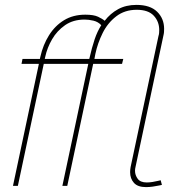

<svg xmlns="http://www.w3.org/2000/svg" viewBox="-20 -760 740 785"><path d="M577 5Q543 5 527.5 -12.5Q512 -30 512 -56Q512 -61 512.5 -66.5Q513 -72 514 -77L628 -613Q630 -619 630.5 -625Q631 -631 631 -637Q631 -672 608.5 -696Q586 -720 539 -720Q490 -720 455 -693Q420 -666 399.5 -624.5Q379 -583 370 -540L366 -519H484L479 -499H361L255 0H235L341 -499H159L53 0H33L139 -499H68L72 -519H143L145 -528Q156 -577 180.5 -616Q205 -655 242 -677.5Q279 -700 329 -700Q363 -700 381 -691.5Q399 -683 408 -675Q431 -705 463 -722.5Q495 -740 538 -740Q594 -740 622.5 -712Q651 -684 651 -642Q651 -635 650.5 -628.5Q650 -622 648 -614L534 -77Q533 -73 532.5 -69.5Q532 -66 532 -62Q532 -44 543 -29Q554 -14 580 -14Q591 -14 603.5 -16Q616 -18 626 -20.5Q636 -23 637 -23L642 -4Q641 -4 630 -1.5Q619 1 604.5 3Q590 5 577 5ZM163 -519H345Q356 -567 367 -599.5Q378 -632 394 -657Q381 -671 362 -675.5Q343 -680 326 -680Q279 -680 246 -657Q213 -634 193 -599.5Q173 -565 165 -528Z"/></svg>

Font: Raleway Thin
Style: Italic
Weight: 100
Italic angle: -12°
Designer: Matt McInerney, Pablo Impallari, Rodrigo Fuenzalida
Foundry: Matt McInerney, Pablo Impallari, Rodrigo Fuenzalida
Version: Version 4.026